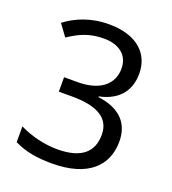

<svg xmlns="http://www.w3.org/2000/svg" viewBox="-134 -825 840 937"><g transform="rotate(20 286.0 -357.0)"><path d="M493 -547C493 -649 421 -724 272 -724C176 -724 100 -690 49 -650L93 -590C146 -625 196 -650 273 -650C353 -650 403 -610 403 -541C403 -460 341 -406 224 -406H154V-331H223C349 -331 423 -294 423 -205C423 -117 370 -64 242 -64C178 -64 105 -81 45 -111V-29C104 0 166 10 241 10C430 10 515 -78 515 -203C515 -297 459 -358 345 -372V-376C435 -394 493 -451 493 -547Z"/></g></svg>

Font: Noto Sans Mro
Style: Regular
Weight: 400
Designer: Monotype Design Team
Foundry: Monotype Imaging Inc.
Version: Version 2.001